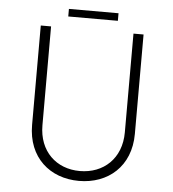

<svg xmlns="http://www.w3.org/2000/svg" viewBox="-56 -851 818 910"><g transform="rotate(5 353.5 -396.0)"><path d="M235 -800V-764H471V-800ZM158 -240V-710H109V-237C109 -82 215 8 353 8C491 8 598 -82 598 -237V-710H550V-240C550 -116 466 -39 353 -39C241 -39 158 -116 158 -240Z"/></g></svg>

Font: Sulaf Light
Style: Regular
Weight: 300
Designer: Bandar Raffah (Arabic) and Santiago Orozco (Latin)
Foundry: Caramella and Typemade
Version: Version 1.005;PS 001.005;hotconv 1.0.88;makeotf.lib2.5.64775